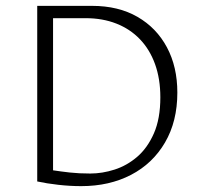

<svg xmlns="http://www.w3.org/2000/svg" viewBox="-20 -632 679 655"><path d="M257 3Q219 3 179 -1.5Q139 -6 107 -13V-612H294Q384 -612 449 -574.5Q514 -537 549.5 -470.5Q585 -404 585 -316Q585 -218 543 -146Q501 -74 427 -35.5Q353 3 257 3ZM161 -51Q187 -47 218 -43.5Q249 -40 288 -40Q329 -40 371 -53.5Q413 -67 448 -97Q483 -127 505 -177Q527 -227 527 -300Q527 -363 509 -413Q491 -463 457.5 -498Q424 -533 377 -551.5Q330 -570 272 -570H161Z"/></svg>

Font: Ancizar Sans Thin
Style: Regular
Weight: 100
Designer: Cesar Puertas, Viviana Monsalve, Julian Moncada, Julian Prieto, Jose Castro, Mariel Hernandez, Felipe Aragon, Sara Alarc
Version: Version 8.100